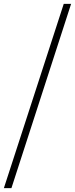

<svg xmlns="http://www.w3.org/2000/svg" viewBox="-22 -844 387 991"><path d="M307 -824H345L37 127H-2Z"/></svg>

Font: Montserrat arm2 ExtraLight
Style: Regular
Weight: 275
Designer: Julieta Ulanovsky
Foundry: Julieta Ulanovsky
Version: Version 6.000